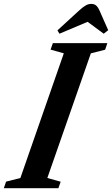

<svg xmlns="http://www.w3.org/2000/svg" viewBox="-74 -988 588 1008"><path d="M-54 0 -42 -34.5 33 -53.5 261 -708 191.5 -727.5 203.5 -761.5H489.5L478 -727L403 -708L174.5 -53.5L244.5 -34L232.5 0ZM238 -811 227.5 -828.5 341 -932.5Q363 -952.5 376.8 -960Q390.5 -967.5 405 -967.5Q420.5 -967.5 430.2 -959.5Q440 -951.5 448.5 -932.5L494 -829.5L470.5 -811L386 -873.5Z"/></svg>

Font: Libre Caslon Condensed
Style: Italic
Weight: 400
Italic angle: -22.583°
Designer: Pablo Impallari, Rodrigo Fuenzalida, Katja Schimmel, Ertekin Erdin
Foundry: Pablo Impallari, Rodrigo Fuenzalida
Version: Version 2.000;gftools[0.9.33]